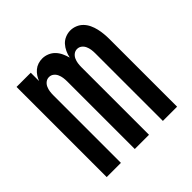

<svg xmlns="http://www.w3.org/2000/svg" viewBox="-142 -656 783 783"><g transform="rotate(-45 250.0 -264.0)"><path d="M47 0V-520H129V-472Q133 -483 140 -493.5Q147 -504 156.5 -512Q166 -520 178 -524Q190 -528 203 -528Q218 -528 232.5 -522Q247 -516 257.5 -505Q268 -494 274.5 -480Q281 -466 285 -451Q288 -466 294.5 -480Q301 -494 311 -505Q321 -516 335.5 -522Q350 -528 365 -528Q380 -528 394.5 -522Q409 -516 419.5 -505Q430 -494 436.5 -480Q443 -466 446.5 -451Q450 -436 451.5 -420.5Q453 -405 453 -390V0H371V-390Q371 -401 369.5 -411.5Q368 -422 363.5 -432Q359 -442 350.5 -448.5Q342 -455 331 -455Q320 -455 311.5 -448.5Q303 -442 298.5 -432Q294 -422 292.5 -411.5Q291 -401 291 -390V0H209V-390Q209 -401 207.5 -411.5Q206 -422 201.5 -432Q197 -442 188.5 -448.5Q180 -455 169 -455Q158 -455 149.5 -448.5Q141 -442 136.5 -432Q132 -422 130.5 -411.5Q129 -401 129 -390V0Z"/></g></svg>

Font: Iosevka Term Curly Medium
Style: Regular
Weight: 500
Designer: Belleve Invis
Foundry: Belleve Invis
Version: Version 32.3.0